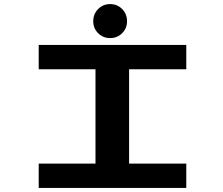

<svg xmlns="http://www.w3.org/2000/svg" viewBox="-20 -920 1090 940"><path d="M519.5 -733.5Q484.5 -733.5 460.5 -757.5Q436.5 -781.5 436.5 -816Q436.5 -851.5 460.5 -875.8Q484.5 -900 519.5 -900Q554 -900 578 -875.8Q602 -851.5 602 -816Q602 -781.5 578 -757.5Q554 -733.5 519.5 -733.5ZM892 -581H612V-119H892V0H169.5V-119H447.5V-581H169.5V-700H892Z"/></svg>

Font: League Mono Extended SemiBold
Style: Regular
Weight: 600
Width: 9
Designer: Tyler Finck
Foundry: The League of Moveable Type / Tyler Finck
Version: Version 2.210